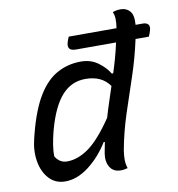

<svg xmlns="http://www.w3.org/2000/svg" viewBox="-85 -834 857 922"><g transform="rotate(-10 344.0 -373.0)"><path d="M332 -543Q381 -543 416.5 -516.5Q452 -490 469 -460L476 -461Q487 -495 497 -531Q507 -567 515 -604H319Q273 -604 287 -647Q289 -655 292 -661Q295 -667 296 -671H529Q533 -696 532.5 -715Q532 -734 525 -750Q543 -757 564 -757Q592 -757 609 -737.5Q626 -718 622 -671H657Q674 -671 682.5 -662.5Q691 -654 686 -634Q684 -626 681 -618.5Q678 -611 675 -604H610Q590 -511 561 -426Q532 -341 505 -258Q478 -175 462 -89Q458 -64 458 -42.5Q458 -21 465 0Q456 2 449 3.5Q442 5 431 5Q395 5 378.5 -22.5Q362 -50 369 -91Q374 -116 379 -142L374 -144Q332 -76 275 -32.5Q218 11 160 11Q112 11 81.5 -22Q51 -55 42 -107.5Q33 -160 48 -219L53 -239Q82 -352 122.5 -418.5Q163 -485 216 -514Q269 -543 332 -543ZM128 -116Q138 -100 152 -91Q166 -82 185 -82Q238 -82 291.5 -120.5Q345 -159 410 -255Q421 -293 433 -329Q445 -365 457 -402Q419 -457 339 -457Q271 -457 224.5 -405.5Q178 -354 148 -246L144 -231Q137 -203 132 -173Q127 -143 128 -116Z"/></g></svg>

Font: Recursive Sn Csl St
Style: Italic
Weight: 400
Italic angle: -15°
Version: Version 1.079;hotconv 1.0.112;makeotfexe 2.5.65598; ttfautoh